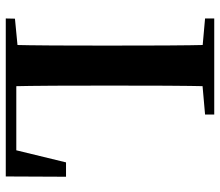

<svg xmlns="http://www.w3.org/2000/svg" viewBox="-70 -712 781 682"><g transform="rotate(90 321.0 -370.5)"><path d="M45.1 0H212.6L213.3 -47.3H198.2L45.8 -32.6ZM138.6 0H286.3C283.6 -115.1 283.6 -231.2 283.6 -337.1V-399.7C283.6 -510.8 283.6 -626.9 286.3 -740.5H138.6C141.4 -626.4 141.4 -510 141.4 -393.6V-325.6C141.4 -229 141.4 -112.9 138.6 0ZM212.6 0H606.3L607.3 -214H556.3L505.4 -4.7L575.6 -37.4H213.3ZM45.1 -707.9 198.2 -694.2H231.1L386.3 -707.9V-740.5H45.1Z"/></g></svg>

Font: Source Han Serif CN VF
Style: Regular
Weight: 250
Designer: Ryoko NISHIZUKA 西塚涼子 (kana & ideographs); Frank Grießhammer (Latin, Greek & Cyrillic); Wenlong ZHANG 张文龙 (bopomofo); San
Foundry: Adobe
Version: Version 2.002;hotconv 1.1.0;makeotfexe 2.6.0